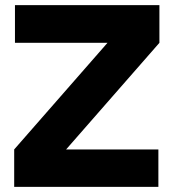

<svg xmlns="http://www.w3.org/2000/svg" viewBox="-20 -727 675 747"><path d="M35.2 -145.6 398.2 -560.4H38.2V-707H600.2V-560.4L237.2 -145.6H596.2V0H35.2Z"/></svg>

Font: 寒蝉端黑体 Light
Style: Regular
Weight: 300
Designer: ChillDuanSans {Warren2060}; 
Source Han Sans {Ryoko NISHIZUKA 西塚涼子 (kana, bopomofo & ideographs); Paul D. Hunt (Latin, G
Foundry: ChillType&Adobe
Version: Version 1.300;Glyphs 3.3 (3306)